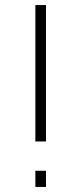

<svg xmlns="http://www.w3.org/2000/svg" viewBox="-20 -740 322 760"><path d="M120 0V-64H162V0ZM120 -180V-720H162V-180Z"/></svg>

Font: Manrope
Style: Regular
Weight: 400
Designer: Mikhail Sharanda
Foundry: Mikhail Sharanda
Version: Version 4.503